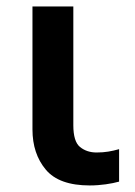

<svg xmlns="http://www.w3.org/2000/svg" viewBox="-20 -562 415 592"><path d="M256.8 9.8C290.5 9.8 324.2 4.4 347.2 -2V-102.1C324.2 -95.7 304.7 -91.8 277.8 -91.8C257.3 -91.8 240.2 -97.7 226.6 -108.9C212.9 -120.1 206.1 -142.6 206.1 -175.8V-542H80.1V-163.1C80.1 -112.8 93.8 -71.8 121.1 -39.1C148.4 -6.3 193.8 9.8 256.8 9.8Z"/></svg>

Font: Noto Reveo Sans
Style: Regular
Weight: 600
Designer: Monotype Design Team
Foundry: Monotype Imaging Inc.
Version: Version 2.007